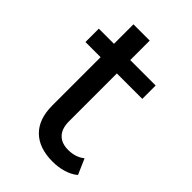

<svg xmlns="http://www.w3.org/2000/svg" viewBox="-198 -726 811 811"><g transform="rotate(45 207.5 -320.0)"><path d="M105 -160.9V-646.3H202.1V-164.1Q202.1 -121.1 223.6 -98.6Q245 -76 285 -76Q329.3 -76 359 -100.3L389.3 -30.6Q368 -12.6 337.5 -3.5Q307 5.6 273.7 5.6Q192.3 5.6 148.6 -37.5Q105 -80.6 105 -160.9ZM14.4 -529.9H354V-450H14.4Z"/></g></svg>

Font: iiserrat Thin
Style: Regular
Weight: 100
Designer: Akira Ohta
Foundry: Akira Ohta
Version: Version 1.200;Glyphs 3.3.1 (3343)